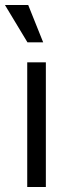

<svg xmlns="http://www.w3.org/2000/svg" viewBox="-34 -750 279 770"><path d="M75.2 0V-500H149.9V0ZM76.2 -580.1 -14.2 -730H79.1L139.2 -580.1Z"/></svg>

Font: Uncut Sans
Style: Regular
Weight: 400
Designer: Kasper Nordkvist
Foundry: UNCUT.wtf
Version: Version 1.304;Glyphs 3.2 (3246)